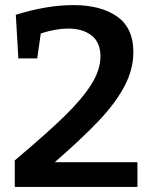

<svg xmlns="http://www.w3.org/2000/svg" viewBox="-20 -733 597 753"><path d="M519 -97V0H38V-104Q164 -210 234 -278.5Q304 -347 339 -403.5Q374 -460 374 -512Q374 -566 339.5 -593.5Q305 -621 247 -621Q200 -621 140 -602L126 -504H52L42 -675Q164 -713 267 -713Q376 -713 439.5 -668Q503 -623 503 -529Q503 -461 468.5 -395.5Q434 -330 369 -261Q304 -192 195 -97Z"/></svg>

Font: Bitter Pro SemiBold
Style: Regular
Weight: 600
Designer: Sol Matas, and Bitter project Authors
Foundry: Sol Matas
Version: Version 1.010